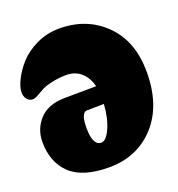

<svg xmlns="http://www.w3.org/2000/svg" viewBox="-128 -804 851 916"><g transform="rotate(-20 297.5 -346.0)"><path d="M272.2 -697.6Q412.3 -697.6 503.6 -607.1Q594.9 -516.5 594.9 -359.9Q594.9 -190.3 504.8 -91.8Q414.6 6.6 272.2 6.6Q137.8 6.6 75.2 -53Q12.6 -112.7 12.6 -216.2Q12.6 -280.8 55.7 -328.3Q98.7 -375.7 182.6 -377.1L344.5 -378.6Q333 -424.6 303.2 -451.1Q273.3 -477.7 227.4 -477.7Q178 -477.7 125.1 -461.9Q104.5 -454.7 78.6 -438.9Q52.8 -423.1 41.3 -423.1Q21.8 -423.1 10.9 -437.5Q-0.1 -451.9 -0.1 -472Q-0.1 -497.9 18.3 -535.2Q36.7 -572.6 69.4 -609.2Q102.2 -645.9 156.2 -671.8Q210.1 -697.6 272.2 -697.6ZM350.3 -286.6Q271 -285.1 264.1 -285.1Q246.9 -285.1 238.9 -259.3Q233.1 -239.1 233.1 -207.5Q233.1 -117 276.8 -117Q300.9 -117 323.3 -165.8Q345.7 -214.7 350.3 -286.6Z"/></g></svg>

Font: Coiny 2.0
Style: Regular
Weight: 400
Version: Version 1.001 July 11, 2018